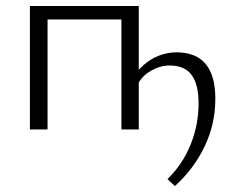

<svg xmlns="http://www.w3.org/2000/svg" viewBox="-20 -433 773 642"><path d="M565 189 540 166Q591 116 617.5 50Q644 -16 644 -87Q644 -150 621 -182Q598 -214 547 -214Q516 -214 485 -196.5Q454 -179 439 -148L418 -163Q435 -193 459 -214.5Q483 -236 511.5 -247Q540 -258 570 -258Q611 -258 640 -242Q669 -226 684.5 -191.5Q700 -157 700 -102Q700 -18 664 57Q628 132 565 189ZM80 0V-413H139V0ZM386 0V-413H444V0ZM108 -368V-413H416V-368Z"/></svg>

Font: Ysabeau Office Light
Style: Regular
Weight: 300
Designer: Christian Thalmann (Catharsis Fonts)
Version: Version 2.001;gftools[0.9.30]; featfreeze: tnum,lnum,ss02